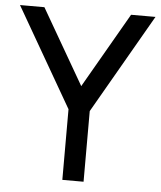

<svg xmlns="http://www.w3.org/2000/svg" viewBox="-52 -765 678 811"><g transform="rotate(5 287.0 -360.0)"><path d="M332.5 0H242.5V-299.5L0 -720H103.5L287.5 -401.5L471 -720H574.5L332.5 -299.5Z"/></g></svg>

Font: CCSD_manrope Medium
Style: Regular
Weight: 500
Designer: Mikhail Sharanda
Foundry: Mikhail Sharanda
Version: Version 4.503